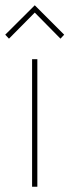

<svg xmlns="http://www.w3.org/2000/svg" viewBox="-37 -710 264 730"><path d="M95.2 -689.9 207 -578.1 192.9 -563 95.2 -662.1 -2.9 -563 -17.1 -578.1ZM105 -484.9V0H85V-484.9Z"/></svg>

Font: Genome Thin
Style: Regular
Weight: 250
Designer: Alfredo Marco Pradil
Version: Version 1.001